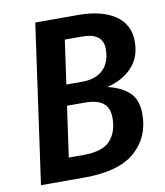

<svg xmlns="http://www.w3.org/2000/svg" viewBox="-79 -757 709 823"><g transform="rotate(-10 275.5 -345.5)"><path d="M514 -226Q514 -124 443 -62Q372 0 223 0H33L130 -691H316Q418 -691 477 -651.5Q536 -612 536 -537Q536 -468 494.5 -424.5Q453 -381 386 -365Q445 -352 479.5 -320Q514 -288 514 -226ZM242 -597 215 -406H283Q343 -406 375.5 -437.5Q408 -469 408 -527Q408 -597 317 -597ZM385 -231Q385 -276 358.5 -296Q332 -316 281 -316H202L171 -96H235Q318 -96 351.5 -132.5Q385 -169 385 -231Z"/></g></svg>

Font: Fira Sans Condensed Medium
Style: Italic
Weight: 500
Width: 3
Italic angle: -8°
Designer: bBox Type GmbH & Carrois Corporate GbR & Edenspiekermann AG
Foundry: bBox Type GmbH & Carrois Corporate GbR & Edenspiekermann AG
Version: Version 4.301